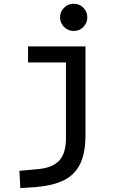

<svg xmlns="http://www.w3.org/2000/svg" viewBox="-20 -764 626 1019"><path d="M87.9 234.4 83 142.6 180.7 133.8Q259.3 126.5 294.7 87.9Q330.1 49.3 330.1 -30.3V-187.5H433.6V-45.9Q433.6 46.4 406.2 104.2Q378.9 162.1 320.8 191.7Q262.7 221.2 170.9 228.5ZM128.9 -432.6V-517.6H337.9V-432.6ZM330.1 -170.9V-517.6H433.6V-170.9ZM371.1 -599.6Q341.3 -599.6 320.1 -620.8Q298.8 -642.1 298.8 -671.9Q298.8 -702.1 320.1 -723.1Q341.3 -744.1 371.1 -744.1Q401.4 -744.1 422.4 -723.1Q443.4 -702.1 443.4 -671.9Q443.4 -642.1 422.4 -620.8Q401.4 -599.6 371.1 -599.6Z"/></svg>

Font: Cascadia Code PL
Style: Regular
Weight: 400
Monospace: yes
Designer: Aaron Bell
Foundry: Saja Typeworks
Version: Version 2102.003